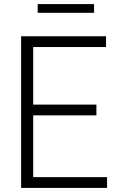

<svg xmlns="http://www.w3.org/2000/svg" viewBox="-20 -917 569 937"><path d="M142 -52.5H502.5V0H83V-740H497.5V-687.5H142V-406.5H450.5V-354H142ZM164 -854.5V-897H439V-854.5Z"/></svg>

Font: Encode Sans Semi Condensed Light
Style: Regular
Weight: 300
Width: 4
Designer: Multiple Designers
Foundry: Impallari Type
Version: Version 2.000